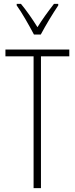

<svg xmlns="http://www.w3.org/2000/svg" viewBox="-20 -969 385 989"><path d="M155 -791H190C215 -838 251 -898 280 -941V-949H258C224 -905 200 -872 173 -829C147 -871 114 -918 88 -949H66V-941C91 -907 129 -840 155 -791ZM191 0V-679H337V-714H8V-679H153V0Z"/></svg>

Font: Noto Sans Telugu ExtraCondensed ExtraLight
Style: Regular
Weight: 200
Width: 2
Designer: Jelle Bosma - Monotype Design Team
Foundry: Monotype Imaging Inc.
Version: Version 2.005